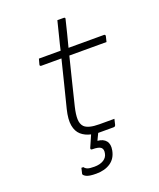

<svg xmlns="http://www.w3.org/2000/svg" viewBox="-165 -800 930 1121"><g transform="rotate(-20 300.0 -240.0)"><path d="M445 -45Q443 -36 441 -28Q439 -20 437 -11Q435 -4 431.5 -2Q428 0 423 0H344Q335 0 328 0Q324 8 320.5 15.5Q317 23 313 31L308 42Q344 45 360.5 66Q377 87 370 124Q361 172 325.5 196Q290 220 237 220Q191 220 173.5 210Q156 200 158 192Q161 180 162.5 173Q164 166 166 158H178Q186 169 199 173.5Q212 178 240 178Q275 178 297.5 164Q320 150 324 125Q329 101 316 89.5Q303 78 262 78Q251 78 254 67Q272 27 286 -6Q250 -14 226 -35Q202 -56 195 -94.5Q188 -133 203 -194Q222 -268 239.5 -339Q257 -410 275 -482H151Q139 -482 142 -493Q144 -502 146.5 -509.5Q149 -517 151 -526H286Q290 -544 294.5 -562.5Q299 -581 304 -600Q310 -625 316.5 -650Q323 -675 329 -700H368Q380 -700 376 -689Q366 -648 356 -607.5Q346 -567 335 -526H555Q565 -526 563 -515Q561 -506 559 -498.5Q557 -491 555 -482H324Q306 -410 288 -337.5Q270 -265 252 -191Q241 -145 242 -115.5Q243 -86 259 -69Q283 -45 352 -45Z"/></g></svg>

Font: Recursive Mn Lnr St Lt
Style: Italic
Weight: 300
Italic angle: -15°
Monospace: yes
Version: Version 1.079;hotconv 1.0.112;makeotfexe 2.5.65598; ttfautoh